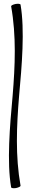

<svg xmlns="http://www.w3.org/2000/svg" viewBox="-20 -829 172 1018"><path d="M39 -796C67 -639 60 -480 47 -322C32 -159 16 30 39 164C40 169 52 170 65 168C79 165 89 160 89 156C61 -1 68 -160 81 -318C96 -481 112 -670 89 -804C88 -809 76 -810 63 -808C49 -805 39 -800 39 -796Z"/></svg>

Font: Nupuram Condensed Thin
Style: Regular
Weight: 100
Width: 3
Designer: Santhosh Thottingal (santhosh.thottingal@gmail.com)
Foundry: SMC
Version: Version 1.000